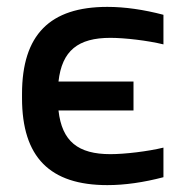

<svg xmlns="http://www.w3.org/2000/svg" viewBox="-20 -529 529 558"><path d="M44 -256V-244C44 -72 125 9 292 9C343 9 398 1 455 -14V-100C410 -89 343 -81 301 -81C207 -81 160 -118 150 -208H368V-292H150C160 -382 207 -419 301 -419C343 -419 410 -411 455 -400V-486C398 -501 343 -509 292 -509C125 -509 44 -428 44 -256Z"/></svg>

Font: LT Wave Alt Medium
Style: Regular
Weight: 500
Designer: Daniel Lyons
Version: Version 2.5 (Glyphs App)